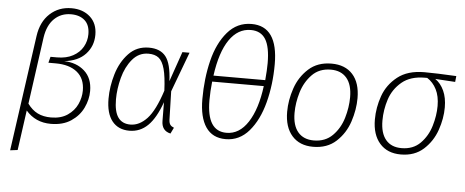

<svg xmlns="http://www.w3.org/2000/svg" viewBox="-57 -886 2987 1234"><g transform="rotate(5 1436.0 -269.0)"><path d="M149 -543Q162 -636 219 -688.5Q276 -741 358 -741Q432 -741 478.5 -699Q525 -657 525 -584Q525 -511 477.5 -459.5Q430 -408 340 -398Q420 -396 471.5 -350Q523 -304 523 -221Q523 -166 497.5 -112.5Q472 -59 419.5 -24Q367 11 289 11Q190 11 128 -61L92 197L44 203ZM476 -220Q476 -297 426 -338Q376 -379 287 -379H240L250 -418H292Q352 -418 394.5 -441Q437 -464 458.5 -502Q480 -540 480 -584Q480 -643 447 -672.5Q414 -702 358 -702Q294 -702 250.5 -660Q207 -618 195 -538L135 -106Q164 -66 200.5 -48Q237 -30 287 -30Q351 -30 393.5 -59Q436 -88 456 -131.5Q476 -175 476 -220Z M1025 -329 1092 -522H1138L1042 -265L1047 -82Q1048 -60 1056 -49.5Q1064 -39 1080 -33L1061 6Q1003 -7 1003 -71L1002 -191Q965 -87 915 -38Q865 11 796 11Q724 11 684.5 -38.5Q645 -88 645 -183Q645 -261 669 -341.5Q693 -422 745 -477Q797 -532 876 -532Q949 -532 984.5 -487Q1020 -442 1025 -329ZM693 -183Q693 -104 719.5 -66.5Q746 -29 799 -29Q857 -29 906.5 -82Q956 -135 998 -265Q994 -356 980.5 -405Q967 -454 942.5 -473.5Q918 -493 876 -493Q814 -493 772.5 -443.5Q731 -394 712 -322Q693 -250 693 -183Z M1690 -496Q1690 -364 1659.5 -248Q1629 -132 1567.5 -60.5Q1506 11 1417 11Q1332 11 1289 -52Q1246 -115 1246 -233Q1246 -366 1274.5 -481.5Q1303 -597 1365 -669Q1427 -741 1520 -741Q1690 -741 1690 -496ZM1304 -389H1638Q1644 -454 1644 -499Q1644 -604 1613.5 -653Q1583 -702 1518 -702Q1435 -702 1380 -622Q1325 -542 1304 -389ZM1299 -350Q1292 -287 1292 -229Q1292 -129 1323.5 -79.5Q1355 -30 1419 -30Q1502 -30 1557.5 -115.5Q1613 -201 1632 -350Z M1796 -199Q1796 -274 1822 -350.5Q1848 -427 1906 -479.5Q1964 -532 2054 -532Q2142 -532 2190.5 -478Q2239 -424 2239 -325Q2239 -251 2213.5 -173.5Q2188 -96 2130 -42.5Q2072 11 1981 11Q1894 11 1845 -44.5Q1796 -100 1796 -199ZM2191 -327Q2191 -408 2155 -450.5Q2119 -493 2053 -493Q1978 -493 1931.5 -445Q1885 -397 1864.5 -329Q1844 -261 1844 -196Q1844 -115 1880 -72.5Q1916 -30 1982 -30Q2056 -30 2103 -77Q2150 -124 2170.5 -192.5Q2191 -261 2191 -327Z M2362 -199Q2362 -276 2388.5 -351Q2415 -426 2480 -477.5Q2545 -529 2653 -529Q2728 -529 2859 -522L2855 -484L2726 -492Q2762 -467 2782.5 -422Q2803 -377 2803 -315Q2803 -243 2777 -168Q2751 -93 2693.5 -41Q2636 11 2547 11Q2460 11 2411 -45Q2362 -101 2362 -199ZM2756 -320Q2756 -383 2734 -426.5Q2712 -470 2674 -494H2659Q2566 -494 2510.5 -447.5Q2455 -401 2433 -333.5Q2411 -266 2411 -196Q2411 -115 2446.5 -72.5Q2482 -30 2548 -30Q2623 -30 2669.5 -77Q2716 -124 2736 -191Q2756 -258 2756 -320Z"/></g></svg>

Font: Fira Sans ExtraLight
Style: Italic
Weight: 275
Italic angle: -8°
Designer: Carrois Corporate & Edenspiekermann AG
Foundry: Carrois Corporate GbR & Edenspiekermann AG
Version: Version 4.203